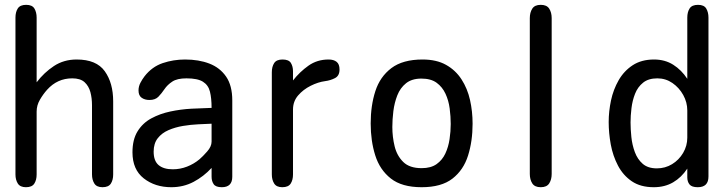

<svg xmlns="http://www.w3.org/2000/svg" viewBox="-20 -783 3040 806"><path d="M88.9 2.9Q64.5 2.9 54.7 -12.7Q44.9 -28.3 44.9 -50.8V-709Q44.9 -732.4 54.7 -747.6Q64.5 -762.7 89.8 -762.7Q115.2 -762.7 124.5 -747.1Q133.8 -731.4 133.8 -709V-437.5Q165 -478.5 206.5 -505.9Q248 -533.2 301.8 -533.2Q384.8 -533.2 419.9 -483.9Q455.1 -434.6 455.1 -357.4V-50.8Q455.1 -27.3 445.3 -12.2Q435.5 2.9 410.2 2.9Q385.7 2.9 376 -12.7Q366.2 -28.3 366.2 -50.8V-341.8Q366.2 -371.1 359.4 -396.5Q352.5 -421.9 335 -438Q317.4 -454.1 283.2 -454.1Q220.7 -454.1 177.7 -406.2Q161.1 -387.7 147.5 -364.3Q133.8 -340.8 133.8 -314.5V-50.8Q133.8 -27.3 124 -12.2Q114.3 2.9 88.9 2.9Z M699.2 2.9Q630.9 2.9 583.5 -34.2Q536.1 -71.3 536.1 -143.6Q536.1 -197.3 557.6 -231.9Q579.1 -266.6 615.2 -286.1Q651.4 -305.7 694.8 -314.9Q738.3 -324.2 783.7 -326.7Q829.1 -329.1 868.2 -330.1Q868.2 -371.1 861.3 -398.4Q854.5 -425.8 832 -439.9Q809.6 -454.1 762.7 -454.1Q723.6 -454.1 703.1 -440.4Q682.6 -426.8 670.4 -408.7Q658.2 -390.6 645 -377Q631.8 -363.3 607.4 -363.3Q587.9 -363.3 574.7 -372.6Q561.5 -381.8 561.5 -403.3Q561.5 -419.9 569.3 -435.1Q577.1 -450.2 586.9 -462.9Q618.2 -502.9 663.1 -518.1Q708 -533.2 756.8 -533.2Q814.5 -533.2 858.9 -516.1Q903.3 -499 929.2 -461.4Q955.1 -423.8 955.1 -361.3V-41Q955.1 2.9 911.1 2.9Q885.7 2.9 877 -9.8Q868.2 -22.5 868.2 -41Q868.2 -59.6 868.2 -78.1Q835 -42 792.5 -19.5Q750 2.9 699.2 2.9ZM705.1 -72.3Q736.3 -72.3 765.1 -83.5Q793.9 -94.7 817.4 -114.3Q831.1 -126 849.6 -147Q868.2 -168 868.2 -188.5V-263.7Q843.8 -262.7 812.5 -261.2Q781.2 -259.8 748.5 -254.4Q715.8 -249 687.5 -236.8Q659.2 -224.6 642.1 -202.6Q625 -180.7 625 -146.5Q625 -107.4 646 -89.8Q667 -72.3 705.1 -72.3Z M1165 2.9Q1140.6 2.9 1130.9 -12.7Q1121.1 -28.3 1121.1 -50.8V-479.5Q1121.1 -502.9 1130.9 -518.1Q1140.6 -533.2 1166 -533.2Q1192.4 -533.2 1201.2 -518.6Q1210 -503.9 1210 -483.9Q1210 -463.9 1210 -445.3Q1238.3 -481.4 1274.9 -507.3Q1311.5 -533.2 1359.4 -533.2Q1380.9 -533.2 1393.1 -523.4Q1405.3 -513.7 1405.3 -491.2Q1405.3 -464.8 1386.2 -455.1Q1367.2 -445.3 1344.7 -442.4Q1315.4 -438.5 1284.2 -422.9Q1252.9 -407.2 1231.4 -382.3Q1210 -357.4 1210 -323.2V-50.8Q1210 -27.3 1200.2 -12.2Q1190.4 2.9 1165 2.9Z M1750 2.9Q1667 2.9 1620.6 -33.7Q1574.2 -70.3 1555.2 -130.9Q1536.1 -191.4 1536.1 -264.6Q1536.1 -339.8 1555.7 -400.4Q1575.2 -460.9 1623 -497.1Q1670.9 -533.2 1753.9 -533.2Q1812.5 -533.2 1852.5 -510.7Q1892.6 -488.3 1917.5 -449.7Q1942.4 -411.1 1953.1 -363.3Q1963.9 -315.4 1963.9 -263.7Q1963.9 -190.4 1944.8 -129.9Q1925.8 -69.3 1879.4 -33.2Q1833 2.9 1750 2.9ZM1750 -77.1Q1789.1 -77.1 1813 -94.2Q1836.9 -111.3 1849.6 -138.7Q1862.3 -166 1867.2 -198.7Q1872.1 -231.4 1872.1 -262.7Q1872.1 -293.9 1867.7 -327.6Q1863.3 -361.3 1850.1 -389.6Q1836.9 -418 1813 -435.5Q1789.1 -453.1 1749 -453.1Q1709 -453.1 1684.6 -433.6Q1660.2 -414.1 1647.9 -382.8Q1635.7 -351.6 1631.3 -316.4Q1627 -281.2 1627 -250Q1627 -208 1636.7 -168.5Q1646.5 -128.9 1672.9 -103Q1699.2 -77.1 1750 -77.1Z M2250 2.9Q2224.6 2.9 2214.4 -13.2Q2204.1 -29.3 2204.1 -52.7V-707Q2204.1 -730.5 2214.4 -746.6Q2224.6 -762.7 2250 -762.7Q2275.4 -762.7 2285.6 -746.6Q2295.9 -730.5 2295.9 -707V-52.7Q2295.9 -29.3 2285.6 -13.2Q2275.4 2.9 2250 2.9Z M2724.6 2.9Q2668.9 2.9 2632.3 -22Q2595.7 -46.9 2574.2 -87.9Q2552.7 -128.9 2543.9 -176.8Q2535.2 -224.6 2535.2 -270.5Q2535.2 -315.4 2544.9 -361.3Q2554.7 -407.2 2577.1 -446.3Q2599.6 -485.4 2636.2 -509.3Q2672.9 -533.2 2725.6 -533.2Q2771.5 -533.2 2806.2 -511.2Q2840.8 -489.3 2865.2 -452.1V-709Q2865.2 -732.4 2875 -747.6Q2884.8 -762.7 2910.2 -762.7Q2935.5 -762.7 2944.8 -747.1Q2954.1 -731.4 2954.1 -709V-42Q2954.1 2.9 2909.2 2.9Q2883.8 2.9 2874.5 -8.8Q2865.2 -20.5 2865.2 -38.6Q2865.2 -56.6 2865.2 -75.2Q2840.8 -38.1 2805.7 -17.6Q2770.5 2.9 2724.6 2.9ZM2737.3 -76.2Q2772.5 -76.2 2801.3 -93.8Q2830.1 -111.3 2847.7 -141.1Q2865.2 -170.9 2865.2 -205.1V-319.3Q2865.2 -353.5 2848.1 -384.3Q2831.1 -415 2802.7 -434.6Q2774.4 -454.1 2739.3 -454.1Q2702.1 -454.1 2679.7 -436Q2657.2 -418 2646 -389.6Q2634.8 -361.3 2630.9 -329.1Q2627 -296.9 2627 -268.6Q2627 -241.2 2630.4 -208Q2633.8 -174.8 2645 -144.5Q2656.2 -114.3 2678.2 -95.2Q2700.2 -76.2 2737.3 -76.2Z"/></svg>

Font: Kosugi Maru
Style: Regular
Weight: 400
Designer: MOTOYA
Version: Version 4.002